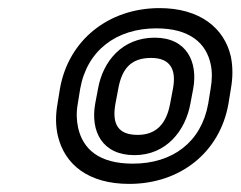

<svg xmlns="http://www.w3.org/2000/svg" viewBox="-20 -766 594 474"><path d="M366 -696C449 -696 489 -659 500 -608C504 -590 504 -570 500 -547L494 -510C477 -415 406 -362 308 -362C224 -362 185 -398 173 -450C169 -468 168 -488 172 -510L178 -547C195 -642 268 -696 366 -696ZM544 -510 550 -547C555 -575 555 -601 550 -626C534 -697 473 -746 374 -746C248 -746 149 -667 128 -547L122 -510C117 -482 117 -455 123 -430C140 -359 199 -312 299 -312C425 -312 523 -390 544 -510ZM362 -673C282 -673 234 -615 222 -547L215 -510C203 -442 232 -383 312 -383C391 -383 438 -444 450 -510L457 -547C469 -613 441 -673 362 -673ZM353 -623C400 -623 416 -595 407 -547L400 -510C391 -461 366 -433 320 -433C271 -433 256 -460 265 -510L272 -547C281 -597 304 -623 353 -623Z"/></svg>

Font: Asimov
Style: WidOuIt
Weight: 500
Designer: Google
Version: Version 2.000980; 2014